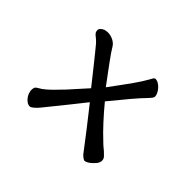

<svg xmlns="http://www.w3.org/2000/svg" viewBox="-136 -943 1272 1272"><g transform="rotate(45 500.0 -306.5)"><path d="M694.3 -666Q710.9 -667 726.1 -658.2Q741.2 -649.4 752.9 -636.2Q764.6 -623 772 -607.9Q779.3 -592.8 779.3 -582Q779.3 -574.2 773.4 -565.4Q767.6 -556.6 749 -537.1Q723.6 -511.7 678.7 -459Q633.8 -406.2 566.4 -323.2Q589.8 -294.9 612.3 -269Q634.8 -243.2 657.2 -218.8Q679.7 -194.3 703.1 -170.4Q726.6 -146.5 752.9 -122.1Q767.6 -107.4 782.7 -95.7Q797.9 -84 810.5 -70.3Q813.5 -67.4 819.3 -61.5Q825.2 -55.7 828.6 -47.4Q832 -39.1 831.1 -27.8Q830.1 -16.6 821.3 -2Q820.3 -1 813.5 7.3Q806.6 15.6 795.9 25.4Q785.2 35.2 772 43Q758.8 50.8 747.1 50.8Q734.4 45.9 723.1 35.6Q711.9 25.4 704.1 13.7Q659.2 -44.9 608.9 -110.4Q558.6 -175.8 500 -249Q458 -196.3 428.2 -158.7Q398.4 -121.1 375 -92.3Q351.6 -63.5 332.5 -40Q313.5 -16.6 293.9 7.8Q288.1 14.6 280.8 22.5Q273.4 30.3 265.6 37.1Q257.8 43.9 250.5 48.3Q243.2 52.7 238.3 52.7Q222.7 52.7 208 42Q193.4 31.2 183.1 15.1Q172.9 -1 169.4 -20.5Q166 -40 172.9 -57.6Q176.8 -64.5 187 -70.3Q197.3 -76.2 213.9 -86.9Q236.3 -102.5 267.6 -133.3Q298.8 -164.1 331.1 -198.7Q363.3 -233.4 392.1 -266.6Q420.9 -299.8 440.4 -320.3Q428.7 -335 402.8 -367.7Q377 -400.4 347.7 -437Q318.4 -473.6 292 -506.3Q265.6 -539.1 253.9 -552.7Q240.2 -567.4 230 -575.7Q219.7 -584 212.4 -590.3Q205.1 -596.7 201.2 -604Q197.3 -611.3 197.3 -624Q197.3 -640.6 228.5 -656.2Q249 -662.1 267.6 -660.2Q286.1 -658.2 301.3 -651.9Q316.4 -645.5 327.6 -636.2Q338.9 -627 343.8 -618.2Q355.5 -598.6 369.6 -578.1Q383.8 -557.6 402.3 -532.2Q420.9 -506.8 445.8 -473.1Q470.7 -439.5 504.9 -393.6Q539.1 -440.4 565.9 -476.6Q592.8 -512.7 612.8 -541.5Q632.8 -570.3 647 -592.3Q661.1 -614.3 671.9 -633.8Q677.7 -645.5 682.6 -653.3Q687.5 -661.1 694.3 -666Z"/></g></svg>

Font: JasonHandwriting1
Style: Regular
Weight: 400
Version: Version 1.48.20